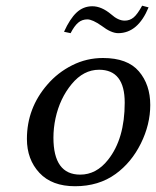

<svg xmlns="http://www.w3.org/2000/svg" viewBox="-20 -642 546 672"><path d="M416.5 -569.8Q434.1 -569.8 447.5 -580.8Q460.9 -591.8 477.5 -622.1L500 -616.2Q462.9 -526.4 394 -525.9Q369.1 -525.9 335.4 -551.8Q304.2 -573.7 286.1 -574.2Q267.1 -574.2 253.7 -562.7Q240.2 -551.3 227.1 -525.9L204.1 -530.8Q224.6 -576.2 248 -598.1Q271.5 -620.1 303.2 -620.1Q335.4 -620.1 369.1 -591.8Q393.6 -569.8 416.5 -569.8ZM146 -346.2Q182.1 -388.2 232.7 -413.6Q283.2 -439 340.3 -439Q426.3 -439 466.1 -392.3Q505.9 -345.7 505.9 -274.4Q505.9 -206.1 472.9 -139.6Q439.9 -73.2 384.8 -33.2Q325.7 9.8 242.7 9.8Q161.6 9.8 117.9 -37.1Q74.2 -84 74.2 -155.8Q74.2 -263.7 146 -346.2ZM326.7 -397.9Q272.5 -397.9 231 -347.9Q189.5 -297.9 174.3 -228Q167 -193.8 167 -160.2Q167 -30.8 260.7 -30.8Q317.4 -30.8 358.4 -83Q416.5 -156.2 416.5 -282.7Q416.5 -397.9 326.7 -397.9Z"/></svg>

Font: Linux Biolinum
Style: Italic
Weight: 400
Italic angle: -12°
Designer: Philipp H. Poll
Foundry: Philipp H. Poll
Version: Version 1.1.3 ; ttfautohint (v0.9)